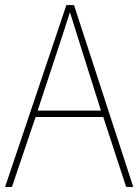

<svg xmlns="http://www.w3.org/2000/svg" viewBox="-20 -735 544 755"><path d="M476 0 386 -275H120L27 0H0L241 -715H271L504 0ZM282 -601Q276 -621 269.5 -641Q263 -661 255 -687Q248 -665 241 -643.5Q234 -622 227 -600L128 -300H377Z"/></svg>

Font: Noto Sans SemiCondensed Thin
Style: Regular
Weight: 100
Width: 4
Designer: Monotype Design Team
Foundry: Monotype Imaging Inc.
Version: Version 2.013; ttfautohint (v1.8.4.7-5d5b)